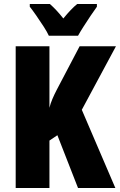

<svg xmlns="http://www.w3.org/2000/svg" viewBox="-20 -947 604 967"><path d="M561 0H373L269 -266L229 -239V0H59V-714H229V-404Q234 -425 243.5 -447.5Q253 -470 266 -495L381 -714H564L392 -394ZM226 -767Q218 -785 200 -813Q182 -841 162.5 -869Q143 -897 130 -913V-927H231Q246 -914 263 -896Q280 -878 299 -854Q339 -903 369 -927H468V-913Q454 -894 436 -867Q418 -840 401 -813.5Q384 -787 373 -767Z"/></svg>

Font: Noto Sans ExtraCondensed Black
Style: Regular
Weight: 900
Width: 2
Designer: Monotype Design Team
Foundry: Monotype Imaging Inc.
Version: Version 2.013; ttfautohint (v1.8.4.7-5d5b)